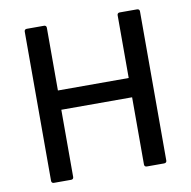

<svg xmlns="http://www.w3.org/2000/svg" viewBox="-75 -730 799 804"><g transform="rotate(-10 324.5 -327.5)"><path d="M90 0H164C170 0 174 -4 174 -10V-296H475V-10C475 -4 479 0 485 0H559C566 0 570 -4 570 -10V-645C570 -651 566 -655 559 -655H485C479 -655 475 -651 475 -645V-378H174V-645C174 -651 170 -655 164 -655H90C84 -655 80 -651 80 -645V-10C80 -4 84 0 90 0Z"/></g></svg>

Font: Sofia Sans Cond SemiBold
Style: Regular
Weight: 600
Width: 3
Designer: Botio Nikoltchev, Ani Petrova
Foundry: lettersoup
Version: Version 4.100